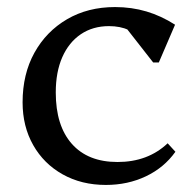

<svg xmlns="http://www.w3.org/2000/svg" viewBox="-20 -512 543 544"><path d="M280 12Q211 12 157.5 -18Q104 -48 74 -101Q44 -154 44 -222Q44 -302 77.5 -362.5Q111 -423 170 -457.5Q229 -492 306 -492Q353 -492 395 -479.5Q437 -467 476 -442L430 -335H414L310 -468H389V-393Q352 -438 289 -438Q243 -438 209 -415Q175 -392 156.5 -350Q138 -308 138 -250Q138 -156 183.5 -104.5Q229 -53 313 -53Q399 -53 455 -106L477 -82Q445 -37 393.5 -12.5Q342 12 280 12Z"/></svg>

Font: Platypi Light
Style: Regular
Weight: 300
Designer: David Sargent
Foundry: Bolt Cutter Type
Version: Version 1.200